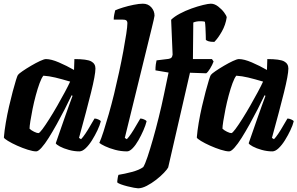

<svg xmlns="http://www.w3.org/2000/svg" viewBox="-20 -820 1611 1040"><path d="M176 0Q159 0 130.5 -9Q102 -18 73 -31Q44 -44 23.5 -56.5Q3 -69 1 -75Q4 -112 11.5 -156Q19 -200 29 -243.5Q39 -287 49 -324.5Q59 -362 66.5 -386Q74 -410 77 -414Q82 -421 102.5 -435Q123 -449 148.5 -464Q174 -479 196.5 -489.5Q219 -500 229 -500Q257 -500 299 -482Q341 -464 381 -441L383 -500Q451 -500 474 -487.5Q497 -475 497 -449Q497 -415 473 -318.5Q449 -222 408 -73L419 -66Q429 -76 442.5 -96Q456 -116 469 -139Q482 -162 492 -178Q501 -178 512.5 -173Q524 -168 526 -163Q521 -142 508 -114.5Q495 -87 478.5 -60.5Q462 -34 444 -17Q426 0 410 0Q382 0 353 -8Q324 -16 304.5 -26.5Q285 -37 282 -44L329 -179Q341 -214 353.5 -248Q366 -282 373 -301L368 -304Q352 -270 331 -229Q310 -188 287.5 -147.5Q265 -107 244 -73.5Q223 -40 205 -20Q187 0 176 0ZM188 -99Q194 -99 210 -120.5Q226 -142 247.5 -176Q269 -210 291 -248.5Q313 -287 331.5 -321.5Q350 -356 360 -378Q313 -392 279.5 -400Q246 -408 215 -410Q205 -398 194.5 -369.5Q184 -341 174 -304Q164 -267 156.5 -230Q149 -193 144.5 -164Q140 -135 140 -123Q149 -114 164.5 -106.5Q180 -99 188 -99Z M668 0Q635 0 603.5 -8.5Q572 -17 549 -28Q526 -39 518 -46Q528 -68 541 -108.5Q554 -149 569 -201.5Q584 -254 598 -311Q612 -369 625 -429Q638 -489 648 -543Q658 -597 664 -637Q670 -677 670 -694Q670 -705 664 -709.5Q658 -714 641 -714H596Q596 -728 599 -742Q602 -756 604 -764Q619 -771 646.5 -779.5Q674 -788 704 -794Q734 -800 754 -800Q782 -800 799.5 -780.5Q817 -761 817 -735Q817 -732 812.5 -712Q808 -692 802 -668L656 -73L667 -66Q677 -76 690.5 -96Q704 -116 717 -139Q730 -162 740 -178Q749 -178 760.5 -173Q772 -168 774 -163Q769 -142 757 -114.5Q745 -87 730 -60.5Q715 -34 698.5 -17Q682 0 668 0Z M728 200Q722 200 705.5 197Q689 194 669.5 189Q650 184 635 178.5Q620 173 615 168Q615 160 617.5 144.5Q620 129 622 127Q654 122 694 111.5Q734 101 756 85Q766 69 779.5 28.5Q793 -12 809 -68Q825 -124 840 -185Q855 -245 868 -307.5Q881 -370 893 -427L822 -439Q822 -457 824 -471.5Q826 -486 828 -493L893 -501Q904 -503 908.5 -507.5Q913 -512 915 -524L907 -713Q924 -730 954 -746Q984 -762 1017.5 -774Q1051 -786 1080 -793Q1109 -800 1122 -800Q1142 -800 1161.5 -785Q1181 -770 1194 -752.5Q1207 -735 1208 -726Q1202 -685 1181.5 -649Q1161 -613 1141 -593Q1120 -593 1109.5 -596.5Q1099 -600 1095 -604Q1095 -611 1094.5 -629.5Q1094 -648 1093 -669Q1092 -690 1090 -702Q1085 -704 1077.5 -704.5Q1070 -705 1065 -705Q1043 -705 1027 -698L1025 -500H1128L1137 -487Q1130 -468 1118 -448.5Q1106 -429 1097 -423L1009 -426L891 87Q886 97 868 116Q850 135 825.5 154Q801 173 775 186.5Q749 200 728 200Z M1221 0Q1204 0 1175.5 -9Q1147 -18 1118 -31Q1089 -44 1068.5 -56.5Q1048 -69 1046 -75Q1049 -112 1056.5 -156Q1064 -200 1074 -243.5Q1084 -287 1094 -324.5Q1104 -362 1111.5 -386Q1119 -410 1122 -414Q1127 -421 1147.5 -435Q1168 -449 1193.5 -464Q1219 -479 1241.5 -489.5Q1264 -500 1274 -500Q1302 -500 1344 -482Q1386 -464 1426 -441L1428 -500Q1496 -500 1519 -487.5Q1542 -475 1542 -449Q1542 -415 1518 -318.5Q1494 -222 1453 -73L1464 -66Q1474 -76 1487.5 -96Q1501 -116 1514 -139Q1527 -162 1537 -178Q1546 -178 1557.5 -173Q1569 -168 1571 -163Q1566 -142 1553 -114.5Q1540 -87 1523.5 -60.5Q1507 -34 1489 -17Q1471 0 1455 0Q1427 0 1398 -8Q1369 -16 1349.5 -26.5Q1330 -37 1327 -44L1374 -179Q1386 -214 1398.5 -248Q1411 -282 1418 -301L1413 -304Q1397 -270 1376 -229Q1355 -188 1332.5 -147.5Q1310 -107 1289 -73.5Q1268 -40 1250 -20Q1232 0 1221 0ZM1233 -99Q1239 -99 1255 -120.5Q1271 -142 1292.5 -176Q1314 -210 1336 -248.5Q1358 -287 1376.5 -321.5Q1395 -356 1405 -378Q1358 -392 1324.5 -400Q1291 -408 1260 -410Q1250 -398 1239.5 -369.5Q1229 -341 1219 -304Q1209 -267 1201.5 -230Q1194 -193 1189.5 -164Q1185 -135 1185 -123Q1194 -114 1209.5 -106.5Q1225 -99 1233 -99Z"/></svg>

Font: Texturina 72pt 72pt Black
Style: Italic
Weight: 900
Italic angle: -11°
Designer: Guillermo Torres Carreño
Foundry: Omnibus-Type
Version: Version 1.002; ttfautohint (v1.8.3)